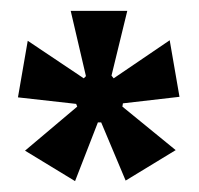

<svg xmlns="http://www.w3.org/2000/svg" viewBox="-20 -711 366 353"><path d="M118 -378 26 -434 122 -515 120 -520 13 -532 31 -636 134 -567 138 -571 110 -691H214L185 -572L189 -567L292 -637L310 -533L206 -521L205 -515L303 -435L211 -379L166 -486H160Z"/></svg>

Font: Bricolage Grotesque 48pt Condensed Medium
Style: Regular
Weight: 500
Width: 3
Designer: Mathieu Triay
Foundry: Atelier Triay
Version: Version 1.001;gftools[0.9.33.dev8+g029e19f]